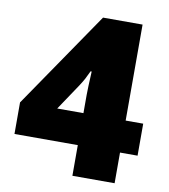

<svg xmlns="http://www.w3.org/2000/svg" viewBox="-81 -783 747 851"><g transform="rotate(10 293.0 -357.0)"><path d="M571 -138H492V0H302V-138H17V-280L314 -714H492V-282H571ZM302 -365Q302 -380 303 -404.5Q304 -429 305 -449Q306 -469 306 -470H301Q291 -448 283.5 -434Q276 -420 263 -400L184 -282H302Z"/></g></svg>

Font: Noto Sans Lao Black
Style: Regular
Weight: 900
Designer: Monotype Design Team
Foundry: Monotype Imaging Inc.
Version: Version 2.003; ttfautohint (v1.8.4.7-5d5b)